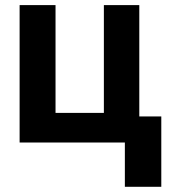

<svg xmlns="http://www.w3.org/2000/svg" viewBox="-20 -550 670 741"><path d="M517.6 -100.6H602.5V170.9H461.9V0H55.7V-530.3H194.3V-114.3H380.9V-530.3H517.6Z"/></svg>

Font: Pretendard JP
Style: Bold
Weight: 700
Designer: Base glyphs from Inter by Rasmus Andersson; Hangeul glyphs from Noto Sans CJK(Source Han Sans) by Jang Soo-young and Kan
Foundry: Kil Hyung-jin
Version: Version 1.309